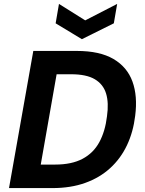

<svg xmlns="http://www.w3.org/2000/svg" viewBox="-20 -960 739 980"><path d="M26 0 150 -700H372Q489 -700 559 -659Q629 -618 656 -544Q683 -470 670 -369Q660 -286 628 -218.5Q596 -151 542.5 -102Q489 -53 415 -26.5Q341 0 248 0ZM188 -120H262Q346 -120 401.5 -149.5Q457 -179 487 -234.5Q517 -290 526 -366Q536 -435 521.5 -482.5Q507 -530 464 -555.5Q421 -581 343 -581H269ZM578 -940 561 -841 398 -760 264 -841 281 -940 415 -856Z"/></svg>

Font: DM Sans 11pt ExtraBold
Style: Italic
Weight: 800
Italic angle: -10°
Version: Version 4.004;gftools[0.9.30]